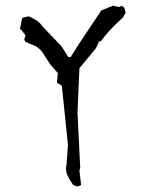

<svg xmlns="http://www.w3.org/2000/svg" viewBox="-20 -681 543 687"><path d="M337.9 -533.7H341.3Q357.9 -557.1 377.9 -577.6Q397.9 -598.6 419.4 -618.2L429.7 -635.3L424.8 -653.3L415.5 -660.2L405.8 -655.8L384.3 -660.6L342.8 -644Q314.9 -601.6 287.8 -561.8Q260.7 -522 232.9 -477.1H226.6H224.1L200.7 -514.6L131.3 -587.4Q122.1 -601.1 109.1 -608.9Q96.2 -616.7 82.5 -622.6L60.1 -617.2L57.1 -606.4L51.3 -576.7V-575.7H54.7L71.3 -554.7L66.9 -541L69.8 -532.2Q83.5 -525.4 99.1 -519.5Q116.7 -513.7 131.3 -494.6L159.7 -450.7L187 -419.4L184.1 -389.6V-384.3L201.2 -375L223.1 -163.1L218.3 -93.8Q216.3 -85.4 216.3 -78.1Q216.3 -64.5 221.7 -53.2Q230 -35.2 241.2 -20L255.4 -13.7L268.1 -17.1L270 -21L264.2 -70.8L267.1 -79.6L257.3 -278.3L264.2 -437L323.2 -508.3L335 -533.7Z"/></svg>

Font: Bakudai
Style: Light
Weight: 300
Version: Version 1.48